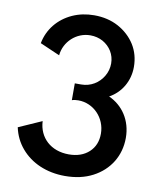

<svg xmlns="http://www.w3.org/2000/svg" viewBox="-92 -915 857 1006"><g transform="rotate(10 336.0 -412.0)"><path d="M321.5 16C378 16 427 5 469 -17C552.5 -60.5 602 -140 602 -235.5C602 -330 551.5 -401.5 478 -434.5C540 -468.5 579 -533.5 579 -609C579 -653 568 -692.5 546.5 -727C524.5 -761.5 494.5 -789 457 -809.5C419 -830 376 -840 328 -840C286 -840 247.5 -832 212 -816C141 -783.5 91.5 -723.5 77 -647.5L182.5 -601.5C189.5 -675.5 252.5 -733 326 -733C350.5 -733 372.5 -727.5 393 -716.5C433 -694 458.5 -654 458.5 -606.5C458.5 -582.5 452.5 -560 440.5 -539.5C416.5 -498 373.5 -471 323 -471H289V-381.5C298.5 -385 310 -386.5 323.5 -386.5C403.5 -386.5 469.5 -319.5 469.5 -234.5C469.5 -194 456 -161 429.5 -136.5C402.5 -111.5 366.5 -99 322 -99C226.5 -99 161.5 -159.5 157.5 -247L34.5 -192.5C43.5 -150.5 61.5 -114 88 -83C141 -20.5 223.5 16 321.5 16Z"/></g></svg>

Font: Spartan SemiBold
Style: Regular
Weight: 600
Designer: Matt Bailey, Mirko Velimirovic
Foundry: Matt Bailey
Version: Version 1.003